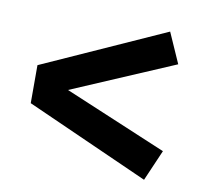

<svg xmlns="http://www.w3.org/2000/svg" viewBox="-60 -629 629 592"><g transform="rotate(10 255.0 -333.0)"><path d="M427 -101 42 -273V-392L427 -565L469 -470L148 -333L469 -198Z"/></g></svg>

Font: Trujillo Medium
Style: Regular
Weight: 500
Designer: Fira Sans original fonts by bBox Type GmbH, Carrois Corporate GbR, & Edenspiekermann AG / Changes by Cristiano Sobral
Foundry: Fira Sans original fonts by bBox Type GmbH, Carrois Corporate GbR, & Edenspiekermann AG / Changes by Cristiano Sobral
Version: Version 4.301;October 17, 2021;FontCreator 14.0.0.2814 64-bi